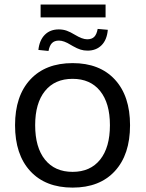

<svg xmlns="http://www.w3.org/2000/svg" viewBox="-20 -831 654 860"><path d="M47.4 -270.1Q47.4 -401.1 115.6 -474.7Q183.8 -548.3 305.3 -548.3Q426.5 -548.3 494.5 -474.7Q562.5 -401.1 562.5 -270.1Q562.5 -138.5 494.5 -64.6Q426.5 9.3 305.3 9.3Q183.8 9.3 115.6 -64.6Q47.4 -138.5 47.4 -270.1ZM472.4 -270.3Q472.4 -368.9 428.5 -423.4Q384.6 -477.9 305.1 -477.9Q225.6 -477.9 181.5 -423.4Q137.5 -368.9 137.5 -270.3Q137.5 -170.8 181.5 -116Q225.6 -61.2 305.1 -61.2Q384.6 -61.2 428.5 -116Q472.4 -170.8 472.4 -270.3ZM161.9 -810.7H452.9V-753.1H161.9ZM243.2 -699.3Q262.6 -699.3 279 -693.4Q295.4 -687.5 315.2 -675.4Q332 -665.3 345.5 -660.2Q359 -655 370.7 -655Q391.1 -655 402 -665.9Q413 -676.8 417.5 -701.5L462.9 -697.5Q459.1 -652.6 434.9 -628.4Q410.6 -604.2 372.2 -604.2Q355.2 -604.2 340.5 -608.9Q325.8 -613.5 306.6 -624.4L297.2 -629.8Q281 -639.9 268.1 -644.5Q255.1 -649.2 244 -649.2Q223.9 -649.2 212.8 -638Q201.8 -626.8 197.3 -602.7L151.9 -607.4Q156.7 -651 180.7 -675.2Q204.7 -699.3 243.2 -699.3Z"/></svg>

Font: Min Sans VF VF
Style: Regular
Weight: 400
Designer: Jinseong-Kim, NotoSansCJK, Nunito
Foundry: Jinseong-Kim
Version: Version 1.420;Glyphs 3.1.2 (3151)